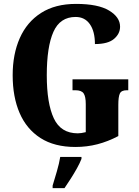

<svg xmlns="http://www.w3.org/2000/svg" viewBox="-20 -744 715 985"><path d="M367 10Q259 10 187.5 -36Q116 -82 80.5 -164.5Q45 -247 45 -358Q45 -466 81.5 -548.5Q118 -631 190.5 -677.5Q263 -724 370 -724Q483 -724 539.5 -690Q596 -656 596 -607Q596 -571 565 -544.5Q534 -518 467 -518Q467 -583 441 -620Q415 -657 368 -657Q288 -657 254 -580.5Q220 -504 220 -358Q220 -214 256 -137Q292 -60 379 -60Q396 -60 420 -66V-210Q420 -249 409 -265Q398 -281 367 -281H352V-337H638V-281H630Q603 -281 595 -264.5Q587 -248 587 -206V-46Q534 -18 480 -4Q426 10 367 10ZM250 208Q259 179 271.5 136Q284 93 289 61H398V71Q390 92 375 119Q360 146 343 172.5Q326 199 311 221H250Z"/></svg>

Font: Noto Serif Lao ExtraCondensed Black
Style: Regular
Weight: 900
Width: 2
Designer: Monotype Design Team
Foundry: Monotype Imaging Inc.
Version: Version 2.003; ttfautohint (v1.8.4.7-5d5b)